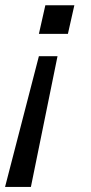

<svg xmlns="http://www.w3.org/2000/svg" viewBox="-20 -508 351 740"><path d="M129.9 -377.4 154.8 -487.8H266.6L241.7 -377.4ZM-0.5 212.4 129.9 -291.5H201.7L99.1 212.4Z"/></svg>

Font: Acari Sans Medium
Style: Italic
Weight: 500
Italic angle: -13°
Designer: Alfredo Marco Pradil and Stefan Peev
Foundry: Hanken Design Co.
Version: Version 1.045